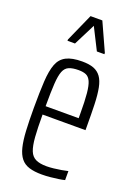

<svg xmlns="http://www.w3.org/2000/svg" viewBox="-140 -775 596 841"><g transform="rotate(20 158.0 -354.5)"><path d="M167 8Q132 8 108 0.5Q84 -7 69.5 -25Q55 -43 47.5 -73Q40 -103 37.5 -147.5Q35 -192 35 -254Q35 -328 38 -378.5Q41 -429 52.5 -459.5Q64 -490 91 -504Q118 -518 165 -518Q198 -518 219 -510Q240 -502 253 -484Q266 -466 272 -435.5Q278 -405 279.5 -361Q281 -317 281 -256V-240H81Q81 -177 84 -136.5Q87 -96 96 -73.5Q105 -51 124 -42Q143 -33 174 -33Q189 -33 207 -35Q225 -37 242.5 -40Q260 -43 272 -46V-4Q261 -1 243.5 1.5Q226 4 206.5 6Q187 8 167 8ZM235 -259V-298Q235 -359 231.5 -394.5Q228 -430 220 -447.5Q212 -465 198.5 -471Q185 -477 163 -477Q136 -477 119 -470Q102 -463 94 -443Q86 -423 83.5 -384Q81 -345 81 -279H255ZM73 -581V-587L131 -717H186L245 -587V-581H210L159 -682L108 -581Z"/></g></svg>

Font: Saira UltraCondensed Light
Style: Regular
Weight: 300
Width: 1
Designer: Hector Gatti with collaboration of the Omnibus-Type team
Foundry: Omnibus-Type
Version: Version 1.101